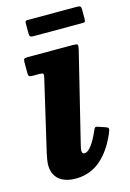

<svg xmlns="http://www.w3.org/2000/svg" viewBox="-108 -722 538 795"><g transform="rotate(-15 161.0 -325.0)"><path d="M266 -497 172.5 -115.5Q171 -110.5 169.2 -101Q167.5 -91.5 167.5 -88Q167.5 -74.5 178 -74.5Q192.5 -74.5 208.8 -96.2Q225 -118 240.5 -154Q245 -164.5 248.2 -167Q251.5 -169.5 262 -165.5L292.5 -155Q303 -151 302 -144.8Q301 -138.5 296.5 -127.5Q267 -58 222 -20.2Q177 17.5 116.5 17.5Q71 17.5 45.2 -4.2Q19.5 -26 19.5 -66.5Q19.5 -76.5 22 -90.8Q24.5 -105 26.5 -114.5L97.5 -419.5Q100.5 -432.5 98.5 -436.2Q96.5 -440 83.5 -440H54Q41.5 -440 38.2 -443.2Q35 -446.5 35 -459V-502.5Q35 -514 38.5 -517Q42 -520 53 -520H245.5Q264 -520 266.8 -516.2Q269.5 -512.5 266 -497ZM82 -613.5V-655Q82 -662 83.5 -665.2Q85 -668.5 92 -668.5H305Q314 -668.5 318 -665.8Q322 -663 322 -653V-612.5Q322 -604.5 320.2 -601Q318.5 -597.5 311 -597.5H99.5Q89.5 -597.5 85.8 -600.2Q82 -603 82 -613.5Z"/></g></svg>

Font: Besley* Narrow
Style: Bold Italic
Weight: 700
Width: 4
Italic angle: -13°
Designer: Owen Earl
Foundry: indestructible type*
Version: Version 3.000; ttfautohint (v1.8.3)